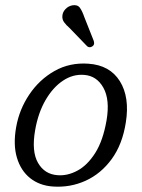

<svg xmlns="http://www.w3.org/2000/svg" viewBox="-20 -707 545 737"><path d="M319 -462.5Q401.5 -457 440 -395.5Q478.5 -334 463 -237Q450 -153 408.8 -96.5Q367.5 -40 308.5 -13.2Q249.5 13.5 183.5 9Q132 5.5 96 -23Q60 -51.5 45 -101.5Q30 -151.5 42 -219Q54 -287 92.5 -344.2Q131 -401.5 189.2 -434.5Q247.5 -467.5 319 -462.5ZM201 -34.5Q239 -31.5 277.2 -52Q315.5 -72.5 345.5 -119.8Q375.5 -167 389 -245Q402.5 -324 377 -370Q351.5 -416 303 -419.5Q260 -423 221.5 -397.2Q183 -371.5 154.8 -322.8Q126.5 -274 115 -208Q100.5 -126 125.8 -82Q151 -38 201 -34.5ZM304 -640.5 339.5 -551Q341.5 -545.5 341.2 -539.8Q341 -534 335 -529.5Q325 -522 315 -529L247 -599.5Q233.5 -611 225.8 -622Q218 -633 219.5 -647Q220.5 -660.5 231.2 -672Q242 -683.5 257.5 -686.5Q277.5 -690 286.8 -677Q296 -664 304 -640.5Z"/></svg>

Font: Fraunces 9pt S100 Light
Style: Italic
Weight: 300
Italic angle: -16°
Version: Version 1.000; ttfautohint (v1.8.3)